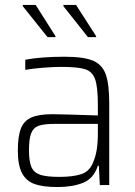

<svg xmlns="http://www.w3.org/2000/svg" viewBox="-20 -747 544 775"><path d="M52 -139Q52 -196 64 -227.5Q76 -259 106 -272.5Q136 -286 191 -286Q222 -286 375 -281V-323Q375 -396 364 -427Q353 -458 324 -467.5Q295 -477 226 -477Q195 -477 152 -473.5Q109 -470 82 -465V-506Q147 -518 241 -518Q318 -518 355.5 -502Q393 -486 407 -446.5Q421 -407 421 -328V0H383L379 -78H375Q358 -26 315 -9Q272 8 212 8Q154 8 120 -4Q86 -16 69 -48Q52 -80 52 -139ZM355 -89Q366 -115 370.5 -143Q375 -171 375 -209V-247H203Q158 -247 136.5 -239.5Q115 -232 106 -209.5Q97 -187 97 -140Q97 -95 107 -72.5Q117 -50 142.5 -41.5Q168 -33 219 -33Q273 -33 306.5 -43.5Q340 -54 355 -89ZM172 -597 72 -722V-727H124L204 -601V-597ZM335 -597 236 -722V-727H287L368 -601V-597Z"/></svg>

Font: Saira Semi Condensed ExtraLight
Style: Regular
Weight: 200
Width: 4
Designer: Hector Gatti with collaboration of the Omnibus-Type team
Foundry: Omnibus-Type
Version: Version 1.001; ttfautohint (v1.8)